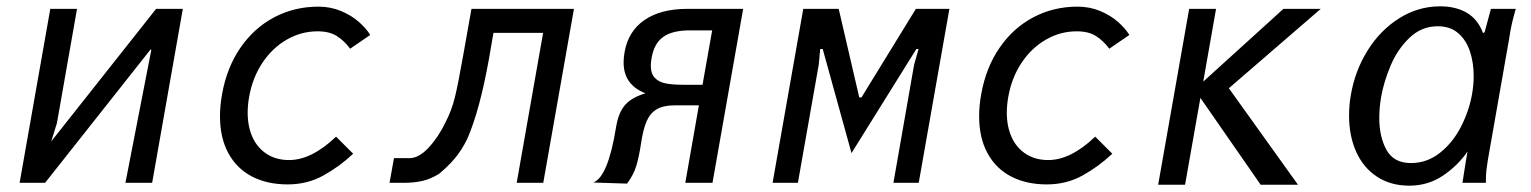

<svg xmlns="http://www.w3.org/2000/svg" viewBox="-20 -578 4840 607"><path d="M139 -550H223.5L160 -189L142 -131L473.5 -550H558L461 0H376.5L458.5 -421H455.5L122.5 0H42Z M675.5 -210.5Q675.5 -244.5 682 -280Q697 -364.5 740.2 -427.2Q783.5 -490 847.2 -523.5Q911 -557 986.5 -557Q1025 -557 1058 -543.2Q1091 -529.5 1114.2 -509Q1137.5 -488.5 1150.5 -467.5L1087 -424Q1068.5 -449 1045 -464Q1021.5 -479 984 -479Q932 -479 886.2 -452.5Q840.5 -426 809.2 -378.8Q778 -331.5 767.5 -271Q763 -245.5 763 -222Q763 -177.5 778.5 -143.8Q794 -110 823.8 -91Q853.5 -72 894 -72Q965 -72 1042.5 -146L1096.5 -92Q1053.5 -51.5 1002.5 -23.2Q951.5 5 889.5 5Q824.5 5 776.2 -20.2Q728 -45.5 701.8 -94Q675.5 -142.5 675.5 -210.5Z M1225.5 -78H1274.5Q1304.5 -78 1335.8 -112Q1367 -146 1389 -192.5Q1407.5 -228 1417.8 -269Q1428 -310 1444 -401L1470.5 -550H1794.5L1697.5 0H1613.5L1697 -474H1540L1525.5 -390Q1496.5 -229 1457.5 -139.5Q1439.5 -102.5 1417 -76.2Q1394.5 -50 1367.5 -28Q1342 -12.5 1316.2 -6.2Q1290.5 0 1254 0H1211.5Z M1927.5 -175Q1935 -222 1956 -246Q1977 -270 2020.5 -283Q1951.5 -310 1951.5 -380.5Q1951.5 -396 1954.5 -413Q1966 -479 2017.2 -514.5Q2068.5 -550 2153 -550H2329.5L2232.5 0H2146.5L2189.5 -245H2113.5Q2078 -245 2057 -233Q2036 -221 2024.8 -195.8Q2013.5 -170.5 2007 -127Q2000.5 -83.5 1992 -54.8Q1983.5 -26 1962.5 2.5L1855.5 -1Q1902 -18 1927.5 -175ZM2201 -310 2231.5 -482H2161Q2106 -482 2077 -461.5Q2048 -441 2040 -395Q2037.5 -380 2037.5 -371Q2037.5 -345 2050.2 -331.8Q2063 -318.5 2084.8 -314.2Q2106.5 -310 2140.5 -310Z M2519.5 -550H2631.5L2696.5 -270H2703.5L2875.5 -550H2981.5L2884.5 0H2804.5L2870 -374L2884 -423H2877L2672 -94L2581 -423H2573L2568.5 -374L2502.5 0H2422.5Z M3075.5 -210.5Q3075.5 -244.5 3082 -280Q3097 -364.5 3140.2 -427.2Q3183.5 -490 3247.2 -523.5Q3311 -557 3386.5 -557Q3425 -557 3458 -543.2Q3491 -529.5 3514.2 -509Q3537.5 -488.5 3550.5 -467.5L3487 -424Q3468.5 -449 3445 -464Q3421.5 -479 3384 -479Q3332 -479 3286.2 -452.5Q3240.5 -426 3209.2 -378.8Q3178 -331.5 3167.5 -271Q3163 -245.5 3163 -222Q3163 -177.5 3178.5 -143.8Q3194 -110 3223.8 -91Q3253.5 -72 3294 -72Q3365 -72 3442.5 -146L3496.5 -92Q3453.5 -51.5 3402.5 -23.2Q3351.5 5 3289.5 5Q3224.5 5 3176.2 -20.2Q3128 -45.5 3101.8 -94Q3075.5 -142.5 3075.5 -210.5Z M3775 -268.5 3726.5 6H3641.5L3739.5 -550H3824.5L3784 -320L4037.5 -550H4155.5L3865 -299L4083.5 6H3965.5Z M4245 -212.5Q4245 -246 4250.5 -277Q4263.5 -354 4303.5 -418.2Q4343.5 -482.5 4403.5 -520.2Q4463.5 -558 4533 -558Q4582 -558 4617 -537.8Q4652 -517.5 4668.5 -473.5L4673.5 -476L4693.5 -550H4772Q4764 -522 4759.2 -500.8Q4754.5 -479.5 4751 -455L4683.5 -70.5Q4680.5 -52 4679 -38Q4677.5 -24 4677.5 0H4603.5Q4605 -11 4608.8 -33.8Q4612.5 -56.5 4614.5 -70L4619.5 -99Q4588.5 -54 4541.5 -22.5Q4494.5 9 4435.5 9Q4376.5 9 4333.2 -19.5Q4290 -48 4267.5 -98.2Q4245 -148.5 4245 -212.5ZM4634 -281Q4639 -311 4639 -337Q4639 -380 4627.2 -415.5Q4615.5 -451 4590.2 -473Q4565 -495 4525.5 -495Q4474 -495 4436 -458.5Q4398 -422 4376.2 -370.2Q4354.5 -318.5 4346 -269.5Q4340.5 -234.5 4340.5 -206Q4340.5 -145 4363.5 -103.8Q4386.5 -62.5 4440.5 -62.5Q4491.5 -62.5 4532.2 -94.8Q4573 -127 4598.8 -177.2Q4624.5 -227.5 4634 -281Z"/></svg>

Font: JuliaMono Italic
Style: Regular
Weight: 400
Italic angle: -9°
Monospace: yes
Designer: cormullion
Foundry: corm
Version: Version 0.049; ttfautohint (v1.8.4)